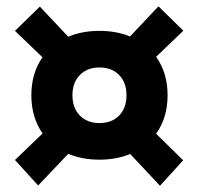

<svg xmlns="http://www.w3.org/2000/svg" viewBox="-20 -643 626 607"><path d="M294.4 -138.2Q239.7 -138.2 195.8 -156.7L100.6 -56.6L27.3 -137.2L114.7 -221.2Q79.1 -272 79.1 -341.8Q79.1 -411.6 114.3 -461.9L27.3 -545.4L106 -622.1L195.8 -526.9Q239.7 -545.4 294.4 -545.4Q347.7 -545.4 391.1 -527.8L481 -623L559.6 -545.9L473.6 -463.4Q509.8 -412.6 509.8 -341.8Q509.8 -271 473.6 -220.2L559.1 -136.2L485.8 -55.7L391.6 -156.2Q348.1 -138.2 294.4 -138.2ZM294.4 -253.9Q333.5 -253.9 356.7 -277.8Q379.9 -301.8 379.9 -341.8Q379.9 -381.8 356.7 -405.8Q333.5 -429.7 294.4 -429.7Q255.9 -429.7 232.4 -405.8Q209 -381.8 209 -341.8Q209 -301.8 232.4 -277.8Q255.9 -253.9 294.4 -253.9Z"/></svg>

Font: CaskaydiaMono NF
Style: Bold
Weight: 700
Designer: Aaron Bell
Foundry: Saja Typeworks
Version: Version 2111.001; ttfautohint (v1.8.4);Nerd Fonts 3.1.1